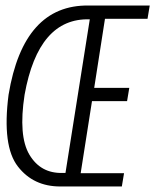

<svg xmlns="http://www.w3.org/2000/svg" viewBox="-20 -675 562 695"><path d="M302 -655H522L514 -607H360L321 -357H448L440 -309H313L272 -48H429L421 0H198Q101 0 45 -72Q-13 -146 11 -332Q65 -659 302 -655ZM305 -605Q119 -611 69 -332Q46 -183 86.5 -115Q127 -47 206 -49H217Z"/></svg>

Font: Lekton
Style: Italic
Weight: 400
Italic angle: -9.3°
Designer: Paolo Mazzetti, Luciano Perondi, Raffaele Flato, Elena Papassissa, Emilio Macchia, Michela Povoleri, Tobias Seemiller, R
Version: Version 3.000